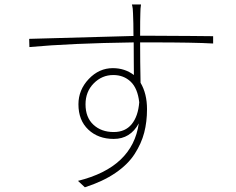

<svg xmlns="http://www.w3.org/2000/svg" viewBox="-20 -795 1040 845"><path d="M480.5 -213.9Q531.2 -213.9 559.6 -248.5Q587.9 -283.2 592.8 -344.7Q585.9 -406.2 555.2 -435.5Q524.4 -464.8 478.5 -464.8Q428.7 -464.8 392.6 -428.2Q356.4 -391.6 356.4 -335.9Q356.4 -278.3 391.1 -246.1Q425.8 -213.9 480.5 -213.9ZM596.7 -637.7H644.5Q726.6 -637.7 818.8 -636.7Q911.1 -635.7 918 -635.7V-603.5Q835 -608.4 646.5 -608.4H596.7Q596.7 -522.5 598.6 -430.7Q627 -382.8 627 -314.5Q627 -258.8 614.7 -211.4Q602.5 -164.1 572.8 -117.7Q543 -71.3 487.8 -33.7Q432.6 3.9 353.5 29.3L323.2 1Q563.5 -58.6 590.8 -252Q553.7 -183.6 480.5 -183.6Q412.1 -183.6 368.7 -224.6Q325.2 -265.6 325.2 -335.9Q325.2 -399.4 370.6 -447.3Q416 -495.1 476.6 -495.1Q529.3 -495.1 569.3 -464.8Q569.3 -476.6 568.8 -526.9Q568.4 -577.1 568.4 -608.4Q290 -604.5 109.4 -587.9L108.4 -624Q549.8 -636.7 567.4 -636.7Q567.4 -697.3 565.4 -736.3Q565.4 -757.8 560.5 -775.4H600.6Q597.7 -757.8 597.7 -736.3Q596.7 -713.9 596.7 -637.7Z"/></svg>

Font: GenEi Gothic M ExtraLight
Style: Regular
Weight: 200
Designer: o_tamon (Modified); [Source Han Sans]
Ryoko NISHIZUKA  (kana & ideographs); Paul D. Hunt (Latin, Greek & Cyrillic); Wenl
Version: Version 1.1a;Original Version 1.004